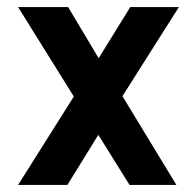

<svg xmlns="http://www.w3.org/2000/svg" viewBox="-20 -521 553 541"><path d="M258 -357 172 -501H31L188 -249L31 0L170 0L257 -141L345 0L477 0L325 -250L484 -501L347 -501Z"/></svg>

Font: Advent Pro
Style: Regular
Weight: 400
Designer: VivaRado, Andreas Kalpakidis
Foundry: VivaRado, Andreas Kalpakidis
Version: Version 3.000